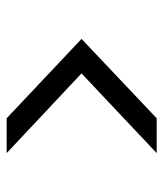

<svg xmlns="http://www.w3.org/2000/svg" viewBox="24 -560 501 590"><g transform="rotate(90 275.0 -265.5)"><path d="M451 -35H344L100 -265L344 -496H451L206 -265Z"/></g></svg>

Font: DM Sans 24pt
Style: Regular
Weight: 400
Designer: Colophon Foundry, Jonny Pinhorn
Foundry: Colophon Foundry
Version: Version 4.004;gftools[0.9.30]